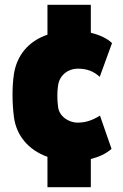

<svg xmlns="http://www.w3.org/2000/svg" viewBox="-20 -657 510 797"><path d="M177 -6V120H357V3C389 -5 419 -18 443 -39L395 -177C359 -155 332 -148 302 -148C264 -148 225 -175 221 -214C217 -245 217 -275 221 -302C227 -346 264 -372 302 -372C343 -372 370 -360 394 -338L445 -478C426 -497 394 -512 357 -521V-637H177V-513C97 -486 50 -426 38 -351C33 -318 32 -289 32 -261C32 -233 34 -201 38 -170C48 -96 96 -35 177 -6Z"/></svg>

Font: Finlandica Black
Style: Regular
Weight: 900
Designer: Niklas Ekholm, Juho Hiilivirta, Jaakko Suomalainen
Foundry: Helsinki Type Studio
Version: Version 2.000;Glyphs 3.2 (3202)